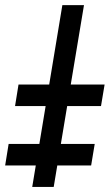

<svg xmlns="http://www.w3.org/2000/svg" viewBox="-101 -739 433 759"><path d="M231 -718.8 111.3 0H26.4L145.5 -718.8ZM-41.5 -319.8 -27.8 -404.8H312.5L298.3 -319.8ZM-80.6 -85 -66.9 -169.9H273.4L259.3 -85Z"/></svg>

Font: Inter Display Semi Bold
Style: Italic
Weight: 600
Italic angle: -9.39999°
Designer: Rasmus Andersson
Foundry: rsms
Version: Version 4.000;git-4fc901f